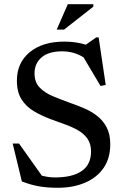

<svg xmlns="http://www.w3.org/2000/svg" viewBox="-20 -878 587 909"><path d="M502 -195Q502 -128 470 -82.2Q438 -36.5 382 -12.8Q326 11 254 11Q204 11 165 4.2Q126 -2.5 83.5 -19L40 -198.5H70L178 -46.5Q208 -38 241 -38Q323 -38 367 -68.5Q411 -99 411 -160.5Q411 -197.5 393.8 -221.8Q376.5 -246 348 -262Q319.5 -278 285.8 -289.8Q252 -301.5 219.5 -314Q175.5 -330.5 139.5 -352Q103.5 -373.5 81.8 -407.8Q60 -442 60 -496.5Q60 -581 120.8 -631Q181.5 -681 284.5 -681Q339.5 -681 386.5 -666.5L435.5 -701H447L480.5 -476L456 -471L375.5 -606.5Q330 -635 274 -635Q210 -635 176.8 -606.2Q143.5 -577.5 143.5 -531Q143.5 -488.5 167.8 -463.5Q192 -438.5 231 -422.2Q270 -406 314.5 -390Q348 -378.5 381.2 -364Q414.5 -349.5 441.8 -327.8Q469 -306 485.5 -274Q502 -242 502 -195ZM248.5 -738 301 -858H422V-846.5L283.5 -738Z"/></svg>

Font: Newsreader Text Medium
Style: Regular
Weight: 500
Designer: Hugues Gentile
Foundry: Production Type
Version: Version 1.002